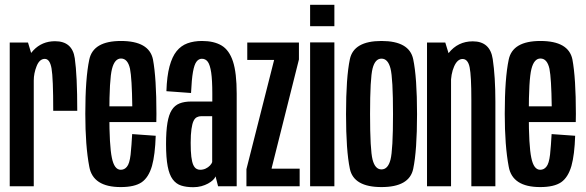

<svg xmlns="http://www.w3.org/2000/svg" viewBox="-20 -775 2439 799"><path d="M201.5 -314H301.5Q301.5 -461.5 291.2 -532.5Q281 -603.5 209 -603.5Q155 -603.5 118.8 -565.5Q82.5 -527.5 82.5 -455L120.5 -440Q120.5 -470 132.5 -500Q144.5 -530 166.5 -530Q187.5 -530 194.5 -490.2Q201.5 -450.5 201.5 -314ZM20.5 0H120.5V-518.5L96.5 -598H20.5Z M482.5 3.5V-68.5Q455.5 -68.5 445.5 -118.5Q435 -168 435 -301Q435 -445 446 -488Q457 -531.5 483.5 -531.5Q511.5 -531.5 521 -489Q529 -449 530.5 -332.5H425V-267H630.5Q631 -283.5 631 -301Q631 -450.5 616.5 -528Q600.5 -604.5 483.5 -604.5Q367.5 -604.5 351.5 -527Q335 -449.5 335 -301.5Q335 -168 351.5 -81.5Q366.5 3.5 482.5 3.5ZM482.5 -68.5V3.5Q540 3.5 569.5 -16.5Q598.5 -36.5 612.5 -84.5Q625.5 -131 628 -210L530 -217Q527.5 -170 523.5 -131.5Q519 -93.5 508 -81Q498 -68.5 482.5 -68.5Z M784 4Q802.5 4 818 -0.2Q833.5 -4.5 845.8 -11.2Q858 -18 866 -25.5Q874 -33 877 -41L887.5 0H965V-385Q965 -472 949.5 -519.2Q934 -566.5 902.2 -585.5Q870.5 -604.5 820.5 -604.5Q787 -604.5 760.2 -594.8Q733.5 -585 715 -562.2Q696.5 -539.5 685.5 -498.8Q674.5 -458 672.5 -395.5L775 -388Q777.5 -444.5 783 -475.5Q788.5 -506.5 797.8 -518.5Q807 -530.5 820 -530.5Q835.5 -530.5 844.8 -517.8Q854 -505 858.8 -473.5Q863.5 -442 863.5 -385.5V-352.5H775Q747 -352.5 727 -344.5Q707 -336.5 694.8 -317.2Q682.5 -298 676.8 -263.8Q671 -229.5 671 -175.5Q671 -118.5 677.8 -83Q684.5 -47.5 698.8 -28.5Q713 -9.5 734 -2.8Q755 4 784 4ZM812.5 -68.5Q804 -68.5 796.8 -73Q789.5 -77.5 784.2 -89Q779 -100.5 776.2 -122.5Q773.5 -144.5 773.5 -180.5Q773.5 -216 776.8 -238.2Q780 -260.5 785.5 -271.8Q791 -283 799.2 -287.2Q807.5 -291.5 817.5 -291.5H863V-100.5Q861 -94 853.8 -86.2Q846.5 -78.5 836 -73.5Q825.5 -68.5 812.5 -68.5Z M1005.5 0H1227V-73H1110.5V-75.5L1224 -527.5V-598H1009V-525.5H1120.5V-524.5L1005.5 -71Z M1270.5 0H1371.5V-598.5H1270.5ZM1270.5 -755V-666H1371.5V-755Z M1567.5 3.5Q1683.5 3.5 1699.5 -72.2Q1715.5 -148 1715.5 -300Q1715.5 -453 1699.5 -528.8Q1683.5 -604.5 1567.5 -604.5Q1452 -604.5 1436 -528.8Q1420 -453 1420 -300Q1420 -148 1436 -72.2Q1452 3.5 1567.5 3.5ZM1567.5 -70Q1541 -70 1530.5 -110.5Q1520 -151 1520 -300Q1520 -449.5 1530.5 -490.2Q1541 -531 1567.5 -531Q1594.5 -531 1605 -490.2Q1615.5 -449.5 1615.5 -300Q1615.5 -151 1605 -110.5Q1594.5 -70 1567.5 -70Z M1757 0H1857V-520L1833 -598H1757ZM1941.5 0H2041.5V-352.5Q2041.5 -455.5 2030.5 -529.2Q2019.5 -603 1947.5 -603Q1885.5 -603 1846.8 -554Q1808 -505 1808 -436.5L1856 -421.5Q1856 -467.5 1869.8 -498.5Q1883.5 -529.5 1905 -529.5Q1927.5 -529.5 1934.5 -494.2Q1941.5 -459 1941.5 -359.5Z M2228 3.5V-68.5Q2201 -68.5 2191 -118.5Q2180.5 -168 2180.5 -301Q2180.5 -445 2191.5 -488Q2202.5 -531.5 2229 -531.5Q2257 -531.5 2266.5 -489Q2274.5 -449 2276 -332.5H2170.5V-267H2376Q2376.5 -283.5 2376.5 -301Q2376.5 -450.5 2362 -528Q2346 -604.5 2229 -604.5Q2113 -604.5 2097 -527Q2080.5 -449.5 2080.5 -301.5Q2080.5 -168 2097 -81.5Q2112 3.5 2228 3.5ZM2228 -68.5V3.5Q2285.5 3.5 2315 -16.5Q2344 -36.5 2358 -84.5Q2371 -131 2373.5 -210L2275.5 -217Q2273 -170 2269 -131.5Q2264.5 -93.5 2253.5 -81Q2243.5 -68.5 2228 -68.5Z"/></svg>

Font: Anybody ExtraCondensed Medium
Style: Regular
Weight: 500
Width: 2
Version: Version 1.113;gftools[0.9.25]